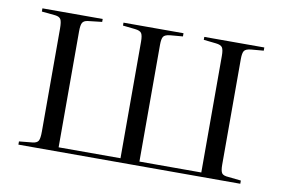

<svg xmlns="http://www.w3.org/2000/svg" viewBox="-61 -610 1041 709"><g transform="rotate(10 460.0 -255.5)"><path d="M45 0V-12L96 -17Q112 -19 117 -28Q122 -37 122 -63V-448Q122 -474 117 -483Q112 -492 96 -494L45 -499V-511H271V-500L218 -494Q203 -492 198 -483Q193 -474 193 -451V-16H425V-453Q425 -476 419.5 -484.5Q414 -493 395 -495L349 -500V-511H574V-499L527 -495Q507 -493 501.5 -484.5Q496 -476 496 -454V-16H728V-453Q728 -476 722.5 -484.5Q717 -493 698 -495L652 -500V-511H877V-499L830 -495Q810 -493 804.5 -484.5Q799 -476 799 -454V-58Q799 -35 804.5 -26.5Q810 -18 830 -17L877 -12V0Z"/></g></svg>

Font: Literata 72pt Light
Style: Regular
Weight: 300
Designer: Latin by Veronika Burian and Jose Scaglione. Greek by Irene Vlachou. Cyrillic by Vera Evstafieva.
Foundry: TypeTogether
Version: Version 3.002